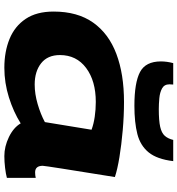

<svg xmlns="http://www.w3.org/2000/svg" viewBox="14 -840 836 905"><g transform="rotate(90 432.5 -388.0)"><path d="M716 10Q671 10 626.5 -11.5Q582 -33 562 -67Q508 -33 439.5 -11.5Q371 10 300 10Q224 10 164 -14.5Q104 -39 69.5 -90.5Q35 -142 35 -222Q35 -335 87 -408.5Q139 -482 234.5 -518Q330 -554 461 -554Q526 -554 594.5 -548Q663 -542 721 -532.5Q779 -523 815 -511Q762 -183 762 -171Q762 -135 793 -135Q807 -135 819 -138V-2Q801 3 772 6.5Q743 10 716 10ZM556 -181 592 -401Q565 -411 531 -416Q497 -421 461 -421Q362 -421 301 -375.5Q240 -330 240 -252Q240 -194 278.5 -163.5Q317 -133 379 -133Q423 -133 471 -147Q519 -161 556 -181ZM479 -603Q370 -603 320 -629.5Q270 -656 270 -728Q270 -756 278 -786H379Q378 -775 378 -768Q378 -744 397 -733.5Q416 -723 443.5 -720.5Q471 -718 495 -718Q549 -718 578 -724.5Q607 -731 620.5 -746Q634 -761 640 -786H740Q731 -710 699 -670.5Q667 -631 612.5 -617Q558 -603 479 -603Z"/></g></svg>

Font: Georama ExtraExtended
Style: Bold Italic
Weight: 700
Width: 8
Italic angle: -9°
Designer: Jean-Baptiste Levee
Foundry: Production Type
Version: Version 1.000